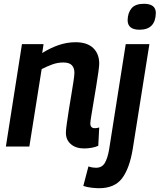

<svg xmlns="http://www.w3.org/2000/svg" viewBox="-20 -774 843 1014"><path d="M96 -541H210L203 -494Q246 -521 290 -536Q334 -551 379 -551Q440 -551 472 -520.5Q504 -490 504 -438Q504 -426 499.5 -393Q495 -360 488 -318Q481 -276 474 -234Q467 -192 462 -161.5Q457 -131 457 -122Q457 -97 481 -97Q494 -97 504 -101L499 -4Q484 3 463.5 6.5Q443 10 424 10Q381 10 354.5 -12.5Q328 -35 328 -73Q328 -87 332.5 -119.5Q337 -152 343.5 -193Q350 -234 357 -275Q364 -316 368.5 -347Q373 -378 373 -390Q373 -415 359.5 -429.5Q346 -444 314 -444Q285 -444 257 -434Q229 -424 200 -409L135 0H11ZM740 -754Q803 -754 803 -705Q801 -617 717 -617Q654 -617 654 -668Q655 -707 675 -730.5Q695 -754 740 -754ZM769 -541 681 13Q664 116 624.5 168Q585 220 503 220Q488 220 464.5 217.5Q441 215 420 208L447 105Q459 109 469 110.5Q479 112 487 112Q518 112 533 87.5Q548 63 556 17L644 -541Z"/></svg>

Font: Georama SemiBold
Style: Italic
Weight: 600
Italic angle: -9°
Designer: Jean-Baptiste Levee
Foundry: Production Type
Version: Version 1.000